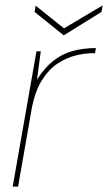

<svg xmlns="http://www.w3.org/2000/svg" viewBox="-20 -691 400 711"><path d="M27 0 115 -501H131L117 -396Q144 -439 176.5 -465Q209 -491 248.5 -502Q288 -513 335 -513L332 -494H323Q296 -494 262 -486Q228 -478 194.5 -456.5Q161 -435 135 -393.5Q109 -352 97 -286L47 0ZM360 -671 356 -647 216 -560 108 -647 112 -670 217 -586Z"/></svg>

Font: DM Sans 18pt Thin
Style: Italic
Weight: 250
Italic angle: -10°
Designer: Colophon Foundry, Jonny Pinhorn
Foundry: Colophon Foundry
Version: Version 4.004;gftools[0.9.30]